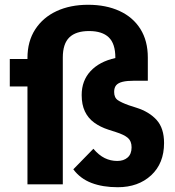

<svg xmlns="http://www.w3.org/2000/svg" viewBox="-20 -772 732 804"><path d="M667 -173Q667 -88 613 -38Q559 12 473 12Q410 12 363 -6Q316 -24 287 -63L371 -149Q394 -122 418.5 -110Q443 -98 471 -98Q498 -98 514.5 -112.5Q531 -127 531 -155Q531 -181 515.5 -194.5Q500 -208 465 -219L434 -229Q400 -240 374.5 -258.5Q349 -277 335.5 -305.5Q322 -334 322 -374Q322 -434 359 -474Q396 -514 463 -529V-531Q463 -589 435.5 -615.5Q408 -642 353 -642Q298 -642 270.5 -615.5Q243 -589 243 -531V0H95V-410H21V-525H95V-529Q95 -599 127.5 -649Q160 -699 217 -725.5Q274 -752 349 -752Q424 -752 480.5 -726Q537 -700 568 -650.5Q599 -601 599 -531V-434H543Q512 -434 493.5 -429.5Q475 -425 466.5 -415Q458 -405 458 -387Q458 -363 473.5 -352.5Q489 -342 520 -331L551 -321Q605 -304 636 -269.5Q667 -235 667 -173Z"/></svg>

Font: IBM Plex Sans
Style: Regular
Weight: 400
Designer: Mike Abbink, Paul van der Laan, Pieter van Rosmalen
Foundry: Bold Monday
Version: Version 3.201